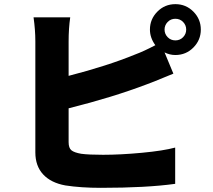

<svg xmlns="http://www.w3.org/2000/svg" viewBox="-20 -861 1040 936"><path d="M797.4 -679.7Q812.5 -664.1 835 -664.1Q857.4 -664.1 872.6 -679.7Q887.7 -695.3 887.7 -716.8Q887.7 -738.3 872.6 -753.9Q857.4 -769.5 835 -769.5Q812.5 -769.5 797.4 -753.9Q782.2 -738.3 782.2 -716.8Q782.2 -695.3 797.4 -679.7ZM314.5 -659.2V-491.2Q503.9 -540 639.6 -595.7Q679.7 -610.4 737.3 -640.6Q710.9 -676.8 710.9 -716.8Q710.9 -767.6 747.1 -804.2Q783.2 -840.8 835 -840.8Q886.7 -840.8 922.9 -804.2Q959 -767.6 959 -716.8Q959 -666 922.9 -629.4Q886.7 -592.8 835 -592.8Q807.6 -592.8 782.2 -605.5L825.2 -502Q809.6 -496.1 782.2 -484.4Q754.9 -472.7 733.4 -464.4Q711.9 -456.1 696.3 -450.2Q529.3 -386.7 314.5 -333V-168Q314.5 -139.6 328.1 -128.4Q341.8 -117.2 376 -111.3Q412.1 -106.4 482.4 -106.4Q567.4 -106.4 671.9 -116.2Q776.4 -126 834 -141.6V35.2Q693.4 54.7 471.7 54.7Q374 54.7 298.8 43Q228.5 30.3 190.4 -10.7Q152.3 -51.8 152.3 -118.2V-659.2Q152.3 -714.8 143.6 -776.4H322.3Q314.5 -721.7 314.5 -659.2Z"/></svg>

Font: Gen Shin Gothic Heavy
Style: Bold
Weight: 900
Designer: [Source Han Sans]
Ryoko NISHIZUKA  (kana & ideographs); Paul D. Hunt (Latin, Greek & Cyrillic); Wenlong ZHANG  (bopomofo
Version: Version 1.002.20150607